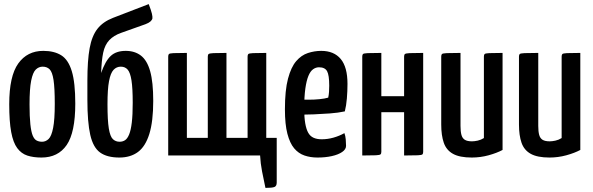

<svg xmlns="http://www.w3.org/2000/svg" viewBox="-20 -758 2889 936"><path d="M182 10Q143 10 113.5 0.5Q84 -9 64 -36Q44 -63 34.5 -114.5Q25 -166 25 -250Q25 -387 69 -448.5Q113 -510 191 -510Q244 -510 278.5 -488.5Q313 -467 330 -411Q347 -355 347 -253Q347 -112 305 -51Q263 10 182 10ZM185 -67Q203 -67 217 -80.5Q231 -94 239 -134.5Q247 -175 247 -252Q247 -329 241 -368Q235 -407 222 -420Q209 -433 188 -433Q169 -433 154.5 -419Q140 -405 132 -365Q124 -325 124 -249Q124 -189 128 -152Q132 -115 139.5 -97Q147 -79 158.5 -73Q170 -67 185 -67Z M562 10Q502 10 468 -14.5Q434 -39 420 -100.5Q406 -162 406 -272V-365Q406 -463 417 -523Q428 -583 455 -617.5Q482 -652 531 -671L705 -738Q717 -707 720.5 -691.5Q724 -676 723 -668Q721 -660 713 -653Q705 -646 689 -640L571 -598Q534 -585 512.5 -562Q491 -539 483 -501Q475 -463 473 -402Q493 -460 519.5 -485Q546 -510 593 -510Q637 -510 667 -487Q697 -464 712 -411Q727 -358 727 -266Q727 -166 708 -105Q689 -44 652.5 -17Q616 10 562 10ZM563 -67Q578 -67 589.5 -74.5Q601 -82 609.5 -102.5Q618 -123 622.5 -160.5Q627 -198 627 -257Q627 -328 621 -366Q615 -404 602.5 -418.5Q590 -433 569 -433Q548 -433 533.5 -417.5Q519 -402 511.5 -362.5Q504 -323 504 -250Q504 -171 510.5 -131.5Q517 -92 530.5 -79.5Q544 -67 563 -67Z M1274 158Q1265 116 1257.5 77.5Q1250 39 1248 0H800V-482Q800 -491 803.5 -494.5Q807 -498 826 -499Q845 -500 891 -500V-86H993V-482Q993 -491 997 -494.5Q1001 -498 1020.5 -499Q1040 -500 1084 -500V-86H1187V-482Q1187 -491 1190.5 -494.5Q1194 -498 1213.5 -499Q1233 -500 1278 -500V-86H1329V132Q1329 149 1318 153.5Q1307 158 1274 158Z M1528 10Q1493 10 1464 0Q1435 -10 1414 -35Q1393 -60 1381 -106Q1369 -152 1369 -225Q1369 -318 1384 -374.5Q1399 -431 1424 -460Q1449 -489 1481 -499.5Q1513 -510 1546 -510Q1608 -510 1641 -470.5Q1674 -431 1674 -349Q1674 -314 1671 -278Q1668 -242 1661 -215Q1629 -208 1588 -205Q1547 -202 1509.5 -200.5Q1472 -199 1448 -199Q1424 -199 1424 -199L1426 -273Q1426 -273 1443 -272.5Q1460 -272 1486 -272Q1512 -272 1537.5 -274.5Q1563 -277 1580 -282Q1583 -295 1584 -310.5Q1585 -326 1585 -340Q1585 -392 1574.5 -411Q1564 -430 1535 -430Q1520 -430 1506.5 -420.5Q1493 -411 1483.5 -388Q1474 -365 1468.5 -326Q1463 -287 1463 -229Q1463 -186 1468 -157Q1473 -128 1482.5 -111Q1492 -94 1508.5 -86.5Q1525 -79 1548 -79Q1577 -79 1605.5 -87Q1634 -95 1659 -109Q1664 -96 1665.5 -78.5Q1667 -61 1667 -47Q1667 -30 1648 -17Q1629 -4 1597.5 3Q1566 10 1528 10Z M1746 0V-482Q1746 -491 1749.5 -494.5Q1753 -498 1772.5 -499Q1792 -500 1839 -500V-289H1950V-482Q1950 -491 1954 -494.5Q1958 -498 1977.5 -499Q1997 -500 2043 -500V-18Q2043 -9 2039.5 -5.5Q2036 -2 2017 -1Q1998 0 1950 0V-211H1839V-18Q1839 -9 1835 -5.5Q1831 -2 1812 -1Q1793 0 1746 0Z M2280 10Q2221 10 2188.5 -8Q2156 -26 2143.5 -62Q2131 -98 2131 -151V-482Q2131 -491 2134.5 -494.5Q2138 -498 2158 -499Q2178 -500 2225 -500V-144Q2225 -117 2229.5 -100.5Q2234 -84 2246 -76.5Q2258 -69 2281 -69Q2293 -69 2309 -72.5Q2325 -76 2339 -85V-482Q2339 -491 2342.5 -494.5Q2346 -498 2365 -499Q2384 -500 2430 -500V-27Q2402 -12 2362 -1Q2322 10 2280 10Z M2659 10Q2600 10 2567.5 -8Q2535 -26 2522.5 -62Q2510 -98 2510 -151V-482Q2510 -491 2513.5 -494.5Q2517 -498 2537 -499Q2557 -500 2604 -500V-144Q2604 -117 2608.5 -100.5Q2613 -84 2625 -76.5Q2637 -69 2660 -69Q2672 -69 2688 -72.5Q2704 -76 2718 -85V-482Q2718 -491 2721.5 -494.5Q2725 -498 2744 -499Q2763 -500 2809 -500V-27Q2781 -12 2741 -1Q2701 10 2659 10Z"/></svg>

Font: Yanone Kaffeesatz Medium
Style: Regular
Weight: 500
Designer: Yanone (Cyrillic: Daniel Pouzeot, Huerta Tipografica, and Cyreal)
Foundry: Yanone
Version: Version 2.003